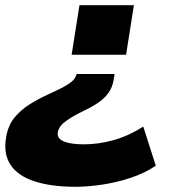

<svg xmlns="http://www.w3.org/2000/svg" viewBox="-54 -526 677 737"><path d="M235 191Q143 191 78.5 170Q14 149 -14 106Q-42 63 -30 -2Q-22 -47 3 -76.5Q28 -106 63 -127.5Q98 -149 136 -166Q169 -181 189.5 -192Q210 -203 221 -212.5Q232 -222 236 -231L240 -242H386L382 -219Q378 -193 364 -172Q350 -151 326 -134Q302 -117 266 -100Q227 -81 200 -62Q173 -43 168 -19Q165 -1 177.5 9Q190 19 213.5 23.5Q237 28 269 28Q324 28 381.5 12Q439 -4 496 -40L544 110Q501 139 448 156.5Q395 174 340 182.5Q285 191 235 191ZM221 -316 251 -506H460L430 -316Z"/></svg>

Font: Nunito Sans 7pt SemiExpanded Black
Style: Italic
Weight: 900
Width: 6
Italic angle: -9°
Designer: Vernon Adams
Foundry: Vernon Adams
Version: Version 3.101;gftools[0.9.27]